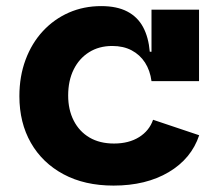

<svg xmlns="http://www.w3.org/2000/svg" viewBox="-20 -582 696 614"><path d="M343 11.5Q250.5 11.5 183 -24.8Q115.5 -61 78.8 -125.2Q42 -189.5 42 -274.5Q42 -338 61.8 -391Q81.5 -444 117.2 -482.5Q153 -521 200.5 -541.8Q248 -562.5 303.5 -562.5Q354 -562.5 387 -545.2Q420 -528 437.5 -495.5Q455 -463 459 -416.5H491.5L464.5 -322.5Q460 -356.5 443.8 -381.8Q427.5 -407 401 -421Q374.5 -435 339 -435Q296.5 -435 264.8 -415Q233 -395 215.5 -359.5Q198 -324 198 -276.5Q198 -231 215.8 -196.2Q233.5 -161.5 266.2 -142.2Q299 -123 344.5 -123Q392 -123 424.8 -143.5Q457.5 -164 469.5 -199L617 -149.5Q592 -74.5 519.5 -31.5Q447 11.5 343 11.5ZM464.5 -322.5V-551H616.5V-322.5Z"/></svg>

Font: Hepta Slab ExtraLight
Style: Bold
Weight: 700
Version: Version 1.102